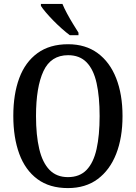

<svg xmlns="http://www.w3.org/2000/svg" viewBox="-20 -951 694 981"><path d="M327 10Q233 10 171 -36Q109 -82 78.5 -165Q48 -248 48 -359Q48 -470 78.5 -552Q109 -634 171.5 -679.5Q234 -725 328 -725Q417 -725 479 -679.5Q541 -634 573.5 -551.5Q606 -469 606 -358Q606 -247 573.5 -164.5Q541 -82 479 -36Q417 10 327 10ZM327 -46Q387 -46 422.5 -83Q458 -120 473.5 -190Q489 -260 489 -358Q489 -457 473.5 -526.5Q458 -596 422.5 -632.5Q387 -669 328 -669Q240 -669 202 -587.5Q164 -506 164 -358Q164 -260 180.5 -190Q197 -120 233 -83Q269 -46 327 -46ZM337 -771Q318 -785 296 -804.5Q274 -824 252.5 -846Q231 -868 214 -888Q197 -908 189 -921V-931H299Q308 -909 322.5 -882Q337 -855 353 -829Q369 -803 381 -784V-771Z"/></svg>

Font: Noto Serif Khmer Condensed Medium
Style: Regular
Weight: 500
Width: 3
Designer: Danh Hong and the Monotype Design Team
Foundry: Monotype Imaging Inc.
Version: Version 2.004